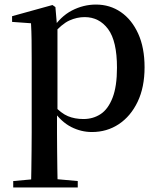

<svg xmlns="http://www.w3.org/2000/svg" viewBox="-20 -563 697 842"><path d="M38 259V231L148 221H210L321 231V259ZM116 259Q117 221 117.5 179Q118 137 118.5 95.5Q119 54 119 19V-299Q119 -350 118.5 -387.5Q118 -425 116 -461L33 -467V-492L210 -541L223 -532L230 -450L232 -444V-77L230 -65V19Q230 53 230.5 94.5Q231 136 231.5 178.5Q232 221 233 259ZM383 16Q336 16 292.5 -6Q249 -28 212 -80H199L216 -101Q248 -66 278 -53.5Q308 -41 346 -41Q388 -41 421 -62.5Q454 -84 473.5 -134Q493 -184 493 -266Q493 -383 454 -435.5Q415 -488 351 -488Q317 -488 284 -473Q251 -458 210 -411L197 -432H207Q245 -491 295.5 -517Q346 -543 401 -543Q462 -543 510 -510Q558 -477 586 -415.5Q614 -354 614 -268Q614 -180 583.5 -116.5Q553 -53 501 -18.5Q449 16 383 16Z"/></svg>

Font: Noto Serif TC ExtraLight SemiBold
Style: Regular
Weight: 600
Version: Version 2.003-H1;hotconv 1.1.1;makeotfexe 2.6.0